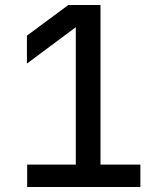

<svg xmlns="http://www.w3.org/2000/svg" viewBox="-20 -750 640 770"><path d="M89 0V-90H284V-641L88 -495V-607L254 -730H383V-90H543V0Z"/></svg>

Font: JetBrainsMono NFM Medium
Style: Regular
Weight: 500
Monospace: yes
Designer: Philipp Nurullin, Konstantin Bulenkov
Foundry: JetBrains
Version: Version 2.304; ttfautohint (v1.8.4.7-5d5b);Nerd Fonts 3.3.0